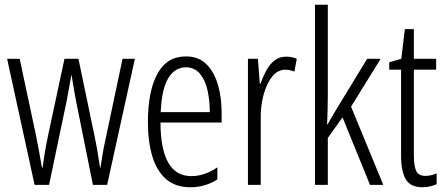

<svg xmlns="http://www.w3.org/2000/svg" viewBox="-20 -846 1877 810"><path d="M300 -424Q295 -450 290.5 -477Q286 -504 282 -529H281Q276 -503 271.5 -476Q267 -449 262 -424L187 -66H126L10 -598H63L131 -279Q138 -244 144.5 -209Q151 -174 157 -139H160Q163 -166 169.5 -204.5Q176 -243 184 -280L252 -598H311L378 -276Q384 -249 390 -214Q396 -179 402 -139H404Q409 -170 412.5 -193Q416 -216 423 -248L497 -598H549L432 -66H372Z M764 -608Q818 -608 851 -575Q884 -542 899.5 -488Q915 -434 915 -371V-329H657Q658 -103 787 -103Q843 -103 897 -140V-89Q872 -73 843.5 -64.5Q815 -56 783 -56Q720 -56 680.5 -90.5Q641 -125 622.5 -187Q604 -249 604 -331Q604 -461 644 -534.5Q684 -608 764 -608ZM764 -562Q717 -562 689.5 -515.5Q662 -469 658 -373H865Q865 -424 855 -467Q845 -510 822.5 -536Q800 -562 764 -562Z M1187 -607Q1197 -607 1209 -605Q1221 -603 1232 -598L1222 -544Q1215 -547 1204.5 -549.5Q1194 -552 1184 -552Q1151 -552 1127.5 -522Q1104 -492 1091.5 -444.5Q1079 -397 1080 -345V-66H1026V-598H1068L1076 -493H1079Q1089 -522 1103 -548Q1117 -574 1137.5 -590.5Q1158 -607 1187 -607Z M1363 -438Q1363 -407 1362 -379Q1361 -351 1360 -321H1362Q1371 -337 1378.5 -350Q1386 -363 1395 -378L1529 -598H1586L1461 -396L1597 -66H1541L1425 -351L1363 -264V-66H1309V-826H1363Z M1775 -104Q1787 -104 1799.5 -107Q1812 -110 1822 -115V-69Q1809 -63 1794 -59.5Q1779 -56 1761 -56Q1712 -56 1692 -89.5Q1672 -123 1672 -189V-552H1622V-583L1673 -598L1688 -723H1726V-598H1820V-552H1726V-192Q1726 -147 1735.5 -125.5Q1745 -104 1775 -104Z"/></svg>

Font: Noto Sans Malayalam UI ExtraCondensed Light
Style: Regular
Weight: 300
Width: 2
Designer: Jelle Bosma - Monotype Design Team
Foundry: Monotype Imaging Inc.
Version: Version 2.104; ttfautohint (v1.8.4.7-5d5b)